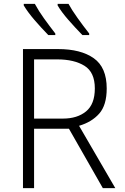

<svg xmlns="http://www.w3.org/2000/svg" viewBox="-20 -966 640 986"><path d="M264 -786V-794Q233 -834 206 -871.5Q179 -909 159 -946H102V-938Q123 -903 157 -863.5Q191 -824 228 -786ZM438 -786V-794Q408 -832 378 -874Q348 -916 332 -946H276V-938Q296 -904 331 -864Q366 -824 403 -786ZM155 -661H274Q361 -661 414 -628Q467 -595 467 -512Q467 -431 422 -394Q377 -357 303 -357H155ZM155 0V-305H334L508 0H572L386 -320Q451 -339 489.5 -382.5Q528 -426 528 -512Q528 -620 461.5 -667Q395 -714 278 -714H98V0Z"/></svg>

Font: Noto Sans Mono UI Light
Style: Regular
Weight: 300
Designer: Monotype Design team
Foundry: Monotype Imaging Inc.
Version: 1.000